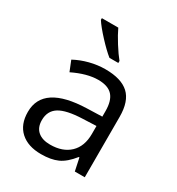

<svg xmlns="http://www.w3.org/2000/svg" viewBox="-184 -880 924 1005"><g transform="rotate(30 278.0 -378.0)"><path d="M415 0 398.9 -76.2H395Q355 -25.9 315.2 -8.1Q275.4 9.8 215.8 9.8Q136.2 9.8 91.1 -31.2Q45.9 -72.3 45.9 -147.9Q45.9 -310.1 305.2 -317.9L396 -320.8V-354Q396 -417 368.9 -447Q341.8 -477.1 282.2 -477.1Q215.3 -477.1 130.9 -436L106 -498Q145.5 -519.5 192.6 -531.7Q239.7 -543.9 287.1 -543.9Q382.8 -543.9 429 -501.5Q475.1 -459 475.1 -365.2V0ZM231.9 -57.1Q307.6 -57.1 350.8 -98.6Q394 -140.1 394 -214.8V-263.2L313 -259.8Q216.3 -256.3 173.6 -229.7Q130.9 -203.1 130.9 -147Q130.9 -103 157.5 -80.1Q184.1 -57.1 231.9 -57.1ZM328.1 -606H274.4Q242.7 -631.3 199.2 -678.2Q155.8 -725.1 136.2 -755.9V-766.1H235.4Q251 -732.4 278.8 -688.2Q306.6 -644 328.1 -618.2Z"/></g></svg>

Font: Open Sans Y to K
Style: Regular
Weight: 400
Version: Version 1.10